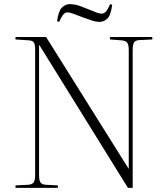

<svg xmlns="http://www.w3.org/2000/svg" viewBox="-20 -909 807 929"><path d="M55 0V-12L116 -15Q135 -16 142.5 -26Q150 -36 150 -62V-668Q150 -694 144 -703.5Q138 -713 117 -714L55 -718V-730H203L602 -93H603V-667Q603 -693 595 -703Q587 -713 565 -714L512 -718V-730H717V-718L654 -715Q635 -714 628.5 -703.5Q622 -693 622 -666V0H599L171 -690H169V-62Q169 -36 176 -26Q183 -16 202 -15L260 -12V0ZM461 -803Q445 -803 426.5 -809Q408 -815 381 -825Q343 -840 329.5 -844.5Q316 -849 307 -849Q296 -849 287.5 -840Q279 -831 266 -803L256 -806Q263 -856 279.5 -872.5Q296 -889 318 -889Q333 -889 350 -885Q367 -881 398 -868Q436 -852 449 -847.5Q462 -843 472 -843Q481 -843 490 -850.5Q499 -858 513 -889L523 -886Q516 -834 499 -818.5Q482 -803 461 -803Z"/></svg>

Font: Display Extralight
Style: Regular
Weight: 200
Designer: Latin by Veronika Burian and Jose Scaglione. Greek by Irene Vlachou. Cyrillic by Vera Evstafieva.
Foundry: TypeTogether
Version: Version 3.002